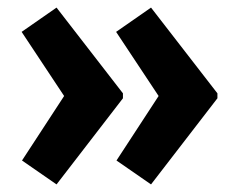

<svg xmlns="http://www.w3.org/2000/svg" viewBox="-20 -515 605 506"><path d="M378 -29 287 -92 398 -262 286 -431 378 -495 553 -269V-256ZM129 -29 38 -92 149 -262 37 -431 129 -495 304 -269V-256Z"/></svg>

Font: Our Lexend
Style: Bold
Weight: 700
Designer: Bonnie Shaver-Troup, Thomas Jockin
Foundry: Lexend
Version: Version 1.007